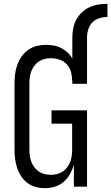

<svg xmlns="http://www.w3.org/2000/svg" viewBox="-20 -978 583 1006"><path d="M216 8Q191 8 167 1.5Q143 -5 123.5 -19.5Q104 -34 90.5 -55Q77 -76 69.5 -99Q62 -122 59 -146.5Q56 -171 56 -195V-540Q56 -565 59 -589.5Q62 -614 70.5 -637.5Q79 -661 93 -681.5Q107 -702 127.5 -716.5Q148 -731 172 -737Q196 -743 221 -743Q242 -743 262 -739.5Q282 -736 300.5 -726.5Q319 -717 334 -703Q349 -689 359 -671V-781Q359 -805 363.5 -829Q368 -853 379.5 -874.5Q391 -896 409 -913Q427 -930 448.5 -940Q470 -950 494 -954Q518 -958 543 -958V-889Q521 -889 500 -882.5Q479 -876 464 -860.5Q449 -845 442.5 -824Q436 -803 436 -781V-539H359V-555H358Q358 -578 352 -601Q346 -624 330 -641Q314 -658 291.5 -665.5Q269 -673 246 -673Q230 -673 213.5 -669Q197 -665 183.5 -656Q170 -647 160 -633.5Q150 -620 144 -604.5Q138 -589 136 -572.5Q134 -556 134 -540V-195Q134 -179 136 -162.5Q138 -146 144 -130.5Q150 -115 160 -101.5Q170 -88 183.5 -79Q197 -70 213.5 -66Q230 -62 246 -62Q262 -62 278.5 -66Q295 -70 308.5 -79Q322 -88 332 -101.5Q342 -115 348 -130.5Q354 -146 356 -162.5Q358 -179 358 -195V-330H250V-400H436V0H367V-116Q360 -90 347 -66.5Q334 -43 314 -25.5Q294 -8 268 0Q242 8 216 8Z"/></svg>

Font: Iosevka MaddieWtf
Style: Regular
Weight: 400
Monospace: yes
Designer: Belleve Invis
Foundry: Belleve Invis
Version: Version 31.3.0; ttfautohint (v1.8.3)